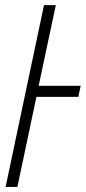

<svg xmlns="http://www.w3.org/2000/svg" viewBox="-20 -734 339 754"><path d="M2 0 152.8 -713.9H199.2L131.8 -397H296.9L287.6 -353.5H123L48.3 0Z"/></svg>

Font: Open Sans Condensed Light
Style: Italic
Weight: 300
Width: 3
Italic angle: -12°
Designer: Monotype Design Team
Foundry: Monotype Imaging Inc.
Version: Version 3.000; ttfautohint (v1.8.4)